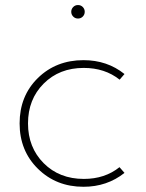

<svg xmlns="http://www.w3.org/2000/svg" viewBox="-20 -715 570 750"><path d="M306.2 14.6Q199.7 14.6 128.2 -55.7Q56.6 -126 56.6 -232.9Q56.6 -340.3 127.9 -410.2Q199.2 -480 306.2 -480Q398.9 -480 466.3 -425.8L447.3 -403.8Q389.6 -449.7 307.1 -449.7Q211.9 -449.7 150.6 -388.4Q89.4 -327.1 89.4 -232.9Q89.4 -139.2 150.6 -77.6Q211.9 -16.1 307.6 -16.1Q389.6 -16.1 446.8 -62L466.3 -39.6Q397.9 14.6 306.2 14.6ZM265.9 -650.4Q258.3 -658.2 258.3 -668.9Q258.3 -679.7 265.9 -687.5Q273.4 -695.3 284.7 -695.3Q295.9 -695.3 303.5 -687.5Q311 -679.7 311 -668.9Q311 -658.2 303.5 -650.4Q295.9 -642.6 284.7 -642.6Q273.4 -642.6 265.9 -650.4Z"/></svg>

Font: Spartan MB ExtLt
Style: Regular
Weight: 200
Designer: Matt Bailey, Mirko Velimirovic
Foundry: Matt Bailey
Version: Version 1.005